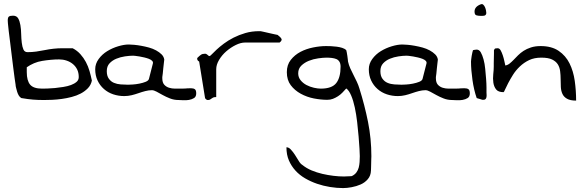

<svg xmlns="http://www.w3.org/2000/svg" viewBox="-20 -497 2897 956"><path d="M85.9 -8.8Q78.1 -13.7 73.2 -22Q68.4 -30.3 65.4 -40Q62.5 -49.8 60.1 -59.6Q57.6 -69.3 57.6 -75.2Q55.7 -85.9 52.7 -108.4Q49.8 -130.9 45.9 -160.6Q42 -190.4 38.1 -223.6Q34.2 -256.8 30.3 -287.6Q26.4 -318.4 23.4 -342.8Q20.5 -367.2 19.5 -379.9Q19.5 -381.8 19 -387.7Q18.6 -393.6 18.6 -395.5Q18.6 -410.2 24.4 -414.6Q30.3 -418.9 44.9 -418.9Q62.5 -418.9 70.3 -405.8Q78.1 -392.6 81.5 -372.1Q85 -351.6 85.4 -328.1Q85.9 -304.7 88.4 -284.2Q90.8 -263.7 96.7 -250.5Q102.5 -237.3 117.2 -237.3Q138.7 -237.3 160.2 -240.2Q181.6 -243.2 203.1 -247.6Q224.6 -252 246.6 -254.4Q268.6 -256.8 290 -256.8H299.8Q307.6 -256.8 315.9 -256.8Q324.2 -256.8 332 -256.8H341.8Q364.3 -245.1 380.4 -227.1Q396.5 -209 407.7 -188Q418.9 -167 425.8 -143.1Q432.6 -119.1 437.5 -95.7Q432.6 -73.2 417.5 -57.6Q402.3 -42 381.8 -31.2Q361.3 -20.5 336.9 -14.2Q312.5 -7.8 287.6 -4.4Q262.7 -1 240.2 0Q217.8 1 200.2 1Q183.6 1 170.4 0.5Q157.2 0 144.5 -1Q131.8 -2 117.7 -3.9Q103.5 -5.9 85.9 -8.8ZM113.3 -137.7Q113.3 -95.7 129.9 -75.7Q146.5 -55.7 189.5 -55.7Q198.2 -55.7 215.8 -56.2Q233.4 -56.6 253.4 -58.6Q273.4 -60.5 294.9 -64Q316.4 -67.4 333.5 -73.7Q350.6 -80.1 361.3 -89.4Q372.1 -98.6 372.1 -113.3Q372.1 -134.8 364.3 -150.9Q356.4 -167 342.8 -178.2Q329.1 -189.5 311.5 -195.3Q293.9 -201.2 274.4 -201.2Q253.9 -201.2 232.9 -199.2Q211.9 -197.3 190.4 -193.8Q168.9 -190.4 149.4 -182.1Q129.9 -173.8 113.3 -162.1Q113.3 -158.2 113.3 -149.4Q113.3 -140.6 113.3 -137.7Z M736.3 -47.9Q720.7 -47.9 703.6 -43.5Q686.5 -39.1 669.9 -33.2Q653.3 -27.3 635.3 -22.9Q617.2 -18.6 598.6 -18.6Q570.3 -18.6 543.9 -27.3Q517.6 -36.1 497.6 -53.7Q477.5 -71.3 465.8 -96.2Q454.1 -121.1 454.1 -152.3Q454.1 -179.7 471.2 -203.1Q488.3 -226.6 513.7 -242.2Q539.1 -257.8 568.4 -266.6Q597.7 -275.4 621.1 -275.4Q631.8 -275.4 647.9 -273.9Q664.1 -272.5 683.1 -269Q702.1 -265.6 721.7 -260.3Q741.2 -254.9 757.3 -246.1Q773.4 -237.3 784.7 -226.1Q795.9 -214.8 797.9 -200.2Q797.9 -195.3 795.9 -183.1Q793.9 -170.9 793 -157.2Q792 -143.6 790.5 -131.3Q789.1 -119.1 788.1 -113.3V-107.4Q788.1 -85.9 797.9 -75.2Q807.6 -64.5 821.8 -60.1Q835.9 -55.7 851.6 -55.7H882.8Q897.5 -55.7 901.4 -56.2Q905.3 -56.6 906.7 -56.6Q908.2 -56.6 911.6 -57.1Q915 -57.6 930.7 -57.6Q943.4 -57.6 950.2 -52.7Q957 -47.9 957 -32.2Q957 -15.6 946.3 -8.8Q935.5 -2 920.9 0.5Q906.2 2.9 891.6 2Q877 1 869.1 1Q846.7 1 826.7 -6.8Q806.6 -14.6 790 -23.9Q773.4 -33.2 759.8 -40.5Q746.1 -47.9 736.3 -47.9ZM511.7 -142.6Q511.7 -119.1 522 -105Q532.2 -90.8 547.4 -84.5Q562.5 -78.1 581.1 -76.7Q599.6 -75.2 617.2 -75.2Q624 -75.2 640.1 -76.2Q656.2 -77.1 673.8 -80.6Q691.4 -84 705.6 -89.8Q719.7 -95.7 721.7 -104.5L741.2 -180.7Q743.2 -188.5 737.3 -194.3Q731.4 -200.2 721.2 -204.1Q710.9 -208 698.7 -210.9Q686.5 -213.9 674.8 -215.8Q663.1 -217.8 653.8 -218.8Q644.5 -219.7 642.6 -219.7Q625 -219.7 602.1 -216.3Q579.1 -212.9 559.1 -204.6Q539.1 -196.3 525.4 -181.6Q511.7 -167 511.7 -142.6Z M971.7 -190.4Q970.7 -190.4 966.8 -193.8Q962.9 -197.3 962.9 -200.2Q961.9 -200.2 961.9 -202.1V-207Q961.9 -208 962.9 -209Q973.6 -219.7 981 -224.6Q988.3 -229.5 1001 -229.5Q1004.9 -229.5 1008.3 -227.5Q1011.7 -225.6 1013.7 -223.6Q1015.6 -221.7 1018.1 -219.7Q1020.5 -217.8 1023.4 -217.8Q1026.4 -217.8 1035.2 -227.1Q1043.9 -236.3 1058.6 -250Q1073.2 -263.7 1094.7 -279.8Q1116.2 -295.9 1143.1 -309.6Q1169.9 -323.2 1201.7 -332.5Q1233.4 -341.8 1271.5 -341.8H1277.3Q1281.2 -340.8 1293.5 -338.4Q1305.7 -335.9 1319.3 -332.5Q1333 -329.1 1345.2 -326.7Q1357.4 -324.2 1362.3 -323.2Q1363.3 -322.3 1366.2 -319.8Q1369.1 -317.4 1372.1 -314.9Q1375 -312.5 1377.4 -309.6Q1379.9 -306.6 1380.9 -304.7Q1380.9 -303.7 1381.8 -301.8Q1381.8 -301.8 1382.3 -300.8Q1382.8 -299.8 1382.8 -299.8L1381.8 -297.9Q1381.8 -297.9 1381.8 -296.9Q1380.9 -295.9 1380.9 -294.9Q1379.9 -292 1376 -288.6Q1372.1 -285.2 1372.1 -285.2H1200.2Q1178.7 -285.2 1153.8 -272.9Q1128.9 -260.7 1106.9 -241.7Q1085 -222.7 1070.8 -198.7Q1056.6 -174.8 1056.6 -152.3V-13.7Q1045.9 -13.7 1041 -11.2Q1036.1 -8.8 1032.7 -5.9Q1029.3 -2.9 1025.4 -1Q1021.5 1 1014.6 1H1012.7Q1011.7 1 1010.7 0Q1006.8 -1 1003.9 -4.4Q1001 -7.8 1001 -8.8Z M1406.2 236.3Q1418 236.3 1428.2 247.6Q1438.5 258.8 1448.2 273.4Q1458 288.1 1466.8 303.2Q1475.6 318.4 1485.4 324.2Q1505.9 340.8 1531.7 351.6Q1557.6 362.3 1585 368.7Q1612.3 375 1640.1 378.4Q1668 381.8 1694.3 381.8Q1696.3 381.8 1701.7 381.3Q1707 380.9 1712.9 380.9Q1718.8 380.9 1724.1 380.4Q1729.5 379.9 1731.4 379.9Q1746.1 373 1754.4 361.8Q1762.7 350.6 1766.1 337.4Q1769.5 324.2 1770.5 309.6Q1771.5 294.9 1771.5 280.3Q1771.5 269.5 1770 243.7Q1768.6 217.8 1765.6 183.1Q1762.7 148.4 1758.3 110.4Q1753.9 72.3 1746.6 38.1Q1739.3 3.9 1728.5 -21.5Q1717.8 -46.9 1704.1 -56.6Q1694.3 -45.9 1684.6 -35.6Q1674.8 -25.4 1662.6 -17.6Q1650.4 -9.8 1637.7 -4.9Q1625 0 1609.4 0Q1578.1 0 1543 -6.8Q1507.8 -13.7 1477.5 -30.3Q1447.3 -46.9 1427.7 -72.8Q1408.2 -98.6 1408.2 -137.7Q1408.2 -173.8 1427.7 -198.7Q1447.3 -223.6 1476.1 -238.8Q1504.9 -253.9 1539.1 -260.7Q1573.2 -267.6 1603.5 -267.6Q1613.3 -267.6 1627.4 -267.1Q1641.6 -266.6 1656.2 -264.6Q1670.9 -262.7 1683.6 -258.8Q1696.3 -254.9 1704.1 -247.1Q1705.1 -245.1 1706.5 -236.8Q1708 -228.5 1709.5 -218.8Q1710.9 -209 1711.9 -200.2Q1712.9 -191.4 1712.9 -190.4Q1716.8 -172.9 1724.1 -156.7Q1731.4 -140.6 1740.2 -123.5Q1749 -106.4 1756.8 -89.8Q1764.6 -73.2 1769.5 -56.6Q1795.9 27.3 1812.5 110.4Q1829.1 193.4 1829.1 281.2Q1829.1 285.2 1828.6 295.4Q1828.1 305.7 1828.1 316.9Q1828.1 328.1 1827.6 338.4Q1827.1 348.6 1827.1 352.5Q1826.2 377.9 1811.5 395Q1796.9 412.1 1775.9 421.4Q1754.9 430.7 1731 435.1Q1707 439.5 1688.5 439.5Q1657.2 439.5 1623.5 434.1Q1589.8 428.7 1558.6 418Q1527.3 407.2 1499.5 391.1Q1471.7 375 1451.2 352.5Q1430.7 330.1 1418.5 301.8Q1406.2 273.4 1406.2 236.3ZM1464.8 -131.8Q1464.8 -112.3 1476.6 -97.7Q1488.3 -83 1505.9 -73.7Q1523.4 -64.5 1543 -60.1Q1562.5 -55.7 1577.1 -55.7Q1632.8 -55.7 1654.3 -83.5Q1675.8 -111.3 1675.8 -165Q1675.8 -180.7 1669.9 -189.9Q1664.1 -199.2 1654.3 -203.1Q1644.5 -207 1631.8 -208.5Q1619.1 -210 1606.4 -210Q1588.9 -210 1564.5 -206.5Q1540 -203.1 1518.1 -194.3Q1496.1 -185.5 1480.5 -170.4Q1464.8 -155.3 1464.8 -131.8Z M2098.6 -47.9Q2083 -47.9 2065.9 -43.5Q2048.8 -39.1 2032.2 -33.2Q2015.6 -27.3 1997.6 -22.9Q1979.5 -18.6 1960.9 -18.6Q1932.6 -18.6 1906.2 -27.3Q1879.9 -36.1 1859.9 -53.7Q1839.8 -71.3 1828.1 -96.2Q1816.4 -121.1 1816.4 -152.3Q1816.4 -179.7 1833.5 -203.1Q1850.6 -226.6 1876 -242.2Q1901.4 -257.8 1930.7 -266.6Q1960 -275.4 1983.4 -275.4Q1994.1 -275.4 2010.3 -273.9Q2026.4 -272.5 2045.4 -269Q2064.5 -265.6 2084 -260.3Q2103.5 -254.9 2119.6 -246.1Q2135.7 -237.3 2147 -226.1Q2158.2 -214.8 2160.2 -200.2Q2160.2 -195.3 2158.2 -183.1Q2156.2 -170.9 2155.3 -157.2Q2154.3 -143.6 2152.8 -131.3Q2151.4 -119.1 2150.4 -113.3V-107.4Q2150.4 -85.9 2160.2 -75.2Q2169.9 -64.5 2184.1 -60.1Q2198.2 -55.7 2213.9 -55.7H2245.1Q2259.8 -55.7 2263.7 -56.2Q2267.6 -56.6 2269 -56.6Q2270.5 -56.6 2273.9 -57.1Q2277.3 -57.6 2293 -57.6Q2305.7 -57.6 2312.5 -52.7Q2319.3 -47.9 2319.3 -32.2Q2319.3 -15.6 2308.6 -8.8Q2297.9 -2 2283.2 0.5Q2268.6 2.9 2253.9 2Q2239.3 1 2231.4 1Q2209 1 2189 -6.8Q2168.9 -14.6 2152.3 -23.9Q2135.7 -33.2 2122.1 -40.5Q2108.4 -47.9 2098.6 -47.9ZM1874 -142.6Q1874 -119.1 1884.3 -105Q1894.5 -90.8 1909.7 -84.5Q1924.8 -78.1 1943.4 -76.7Q1961.9 -75.2 1979.5 -75.2Q1986.3 -75.2 2002.4 -76.2Q2018.6 -77.1 2036.1 -80.6Q2053.7 -84 2067.9 -89.8Q2082 -95.7 2084 -104.5L2103.5 -180.7Q2105.5 -188.5 2099.6 -194.3Q2093.8 -200.2 2083.5 -204.1Q2073.2 -208 2061 -210.9Q2048.8 -213.9 2037.1 -215.8Q2025.4 -217.8 2016.1 -218.8Q2006.8 -219.7 2004.9 -219.7Q1987.3 -219.7 1964.4 -216.3Q1941.4 -212.9 1921.4 -204.6Q1901.4 -196.3 1887.7 -181.6Q1874 -167 1874 -142.6Z M2353.5 -8.8Q2346.7 -28.3 2341.3 -51.3Q2335.9 -74.2 2332.5 -98.6Q2329.1 -123 2327.1 -146.5Q2325.2 -169.9 2325.2 -190.4Q2325.2 -193.4 2326.2 -201.7Q2327.1 -210 2328.6 -218.8Q2330.1 -227.5 2332 -235.8Q2334 -244.1 2335 -247.1Q2335.9 -248 2343.8 -249Q2351.6 -250 2353.5 -250Q2366.2 -250 2374 -236.3Q2381.8 -222.7 2387.7 -201.2Q2393.6 -179.7 2396 -153.8Q2398.4 -127.9 2400.4 -104Q2402.3 -80.1 2402.3 -61.5Q2402.3 -43 2402.3 -36.1Q2402.3 -33.2 2402.8 -26.9Q2403.3 -20.5 2402.3 -14.2Q2401.4 -7.8 2397.9 -3.9Q2394.5 0 2386.7 0H2382.8Q2380.9 0 2377 -1.5Q2373 -2.9 2368.2 -4.4Q2363.3 -5.9 2359.4 -6.8Q2355.5 -7.8 2353.5 -8.8ZM2342.8 -439.5Q2342.8 -463.9 2374 -475.6Q2380.9 -478.5 2386.2 -473.6Q2391.6 -468.8 2395 -460.9Q2398.4 -453.1 2399.9 -444.8Q2401.4 -436.5 2401.4 -432.6Q2401.4 -426.8 2398.4 -423.3Q2395.5 -419.9 2391.1 -418.9Q2386.7 -418 2381.8 -418H2374Q2360.4 -418 2351.6 -420.9Q2342.8 -423.8 2342.8 -439.5Z M2674.8 -210Q2640.6 -210 2614.7 -197.8Q2588.9 -185.5 2568.4 -166Q2547.9 -146.5 2534.2 -124.5Q2520.5 -102.5 2510.3 -83Q2500 -63.5 2494.6 -50.8Q2489.3 -38.1 2487.3 -38.1Q2460.9 -38.1 2450.2 -51.8Q2439.5 -65.4 2436.5 -85.4Q2433.6 -105.5 2436 -127.4Q2438.5 -149.4 2438.5 -166V-182.6Q2438.5 -194.3 2439 -207Q2439.5 -219.7 2439.5 -230.5V-247.1Q2442.4 -254.9 2447.3 -255.9Q2452.1 -256.8 2458 -256.8Q2466.8 -256.8 2472.7 -246.6Q2478.5 -236.3 2483.4 -221.7Q2488.3 -207 2491.2 -192.9Q2494.1 -178.7 2496.1 -170.9Q2507.8 -172.9 2517.6 -180.7Q2527.3 -188.5 2537.6 -199.2Q2547.9 -210 2559.6 -221.7Q2571.3 -233.4 2586.9 -243.7Q2602.5 -253.9 2623.5 -260.7Q2644.5 -267.6 2671.9 -267.6Q2726.6 -267.6 2761.7 -243.7Q2796.9 -219.7 2815.9 -181.2Q2835 -142.6 2841.8 -94.2Q2848.6 -45.9 2848.6 3.9Q2819.3 3.9 2803.2 -5.4Q2787.1 -14.6 2780.3 -29.8Q2773.4 -44.9 2772.5 -64Q2771.5 -83 2771.5 -103Q2771.5 -123 2769 -142.6Q2766.6 -162.1 2757.3 -176.8Q2748 -191.4 2729 -200.7Q2710 -210 2674.8 -210Z"/></svg>

Font: Swanky and Moo Moo
Style: Regular
Weight: 400
Designer: Kimberly Geswein
Foundry: Kimberly Geswein
Version: Version 1.002 2001